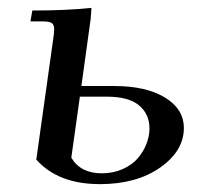

<svg xmlns="http://www.w3.org/2000/svg" viewBox="-20 -466 535 493"><path d="M58.1 -411.1 63 -439Q151.4 -439 214.8 -445.8L212.9 -418L189 -245.1H273.9Q355 -245.1 403.6 -215.6Q452.1 -186 452.1 -137.2Q452.1 -78.6 391.4 -35.9Q330.6 6.8 236.8 6.8Q129.4 6.8 73.2 -56.2L116.2 -362.8Q119.1 -380.9 119.1 -391.1Q119.1 -402.8 112.8 -407Q106.4 -411.1 88.9 -411.1ZM163.1 -61Q187 -21 241.2 -21Q271 -21 295.4 -32Q319.8 -43 334.2 -60.1Q348.6 -77.1 356.2 -96.9Q363.8 -116.7 363.8 -136.2Q363.8 -172.9 337.2 -195.3Q310.5 -217.8 253.9 -217.8H185.1Z"/></svg>

Font: Dihjauti
Style: Bold Italic
Weight: 700
Italic angle: -9°
Designer: T. Christopher White
Version: Version 3.0.0